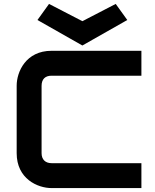

<svg xmlns="http://www.w3.org/2000/svg" viewBox="-20 -959 788 979"><path d="M701 -127H243C211 -127 192 -146 192 -178V-521C192 -555 210 -573 243 -573H701V-700H243C112 -700 65 -593 65 -522V-178C65 -47 172 0 243 0H701ZM171 -857 400 -727 629 -857 570 -939 400 -851 230 -939Z"/></svg>

Font: Audiowide
Style: Regular
Weight: 400
Designer: Astigmatic (AOETI)
Foundry: Astigmatic (AOETI)
Version: Version 1.002